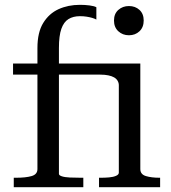

<svg xmlns="http://www.w3.org/2000/svg" viewBox="-20 -775 706 795"><path d="M34 -512H438V-466H34ZM514 -629Q488 -629 470 -645.5Q452 -662 452 -690Q452 -718 470 -734Q488 -750 514 -750Q540 -750 557.5 -734Q575 -718 575 -690Q575 -662 557.5 -645.5Q540 -629 514 -629ZM390 0V-39H398Q415 -39 432 -40.5Q449 -42 460.5 -47Q472 -52 472 -60V-422Q472 -432 467 -440.5Q462 -449 452.5 -454.5Q443 -460 428.5 -463Q414 -466 395 -466H385V-512H561V-75Q561 -53 584 -46Q607 -39 641 -39H643V0ZM325 0H37V-39H46Q87 -39 111 -46Q135 -53 135 -75V-576Q135 -641 159 -680Q183 -719 222.5 -737Q262 -755 311 -755Q332 -755 351 -752.5Q370 -750 379 -745V-694Q372 -698 361.5 -701Q351 -704 338.5 -706Q326 -708 311 -708Q283 -708 263.5 -696Q244 -684 234 -655.5Q224 -627 224 -576V-55Q224 -49 236 -45Q248 -41 269 -40Q290 -39 315 -39H325Z"/></svg>

Font: Roboto Serif 72pt
Style: Regular
Weight: 400
Designer: Greg Gazdowicz
Foundry: Commercial Type
Version: Version 1.008